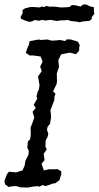

<svg xmlns="http://www.w3.org/2000/svg" viewBox="-26 -853 452 879"><path d="M68 5 56 1 48 -1H36L23 1L13 3L6 -3L-2 -8L-6 -23L0 -40L5 -54L15 -67L33 -65L49 -64L64 -69L77 -73L87 -95L90 -116L104 -144L106 -162L99 -177L102 -206L112 -215L115 -238L114 -269L123 -292L131 -315L123 -341L138 -359L128 -373L145 -402L141 -412L147 -434L152 -443L155 -464L148 -503L165 -527L158 -548L169 -571L160 -594L150 -596L140 -597L128 -599H110L92 -611L97 -626L102 -639L106 -647L110 -665L124 -667L138 -670L153 -672L167 -669L168 -671L192 -672L209 -667H216L232 -668L247 -670L259 -668L272 -665L280 -673L301 -672L305 -670L319 -666L331 -662L339 -647L337 -637L336 -621L322 -605L306 -609L293 -612L273 -608L254 -604L241 -578L244 -546L234 -517L235 -482L233 -468L217 -435L228 -424L223 -409V-396L216 -377L205 -349L208 -318L203 -286L192 -273L189 -259L195 -241L193 -229L183 -209L182 -182L188 -169L174 -149L178 -120L164 -103L175 -73L198 -78H222L237 -79L254 -69L255 -57L250 -41L246 -28L227 -14L217 -13L198 -6L182 -1L169 -6L154 2L148 -1L127 1L110 4L98 6L85 5ZM109 -753 98 -756 86 -760 69 -768V-777L78 -793L77 -807L89 -815L98 -817L113 -821H122L141 -820L156 -819L165 -823L180 -821L184 -826L202 -822L208 -823L230 -822L244 -820L249 -819H259L281 -820L292 -821L303 -830L318 -829L342 -823L356 -833L369 -832L386 -824L390 -823L404 -820V-799L406 -790L395 -776L393 -765L385 -758L368 -756L353 -755L339 -751L330 -753L316 -755L301 -756L283 -762L269 -760H254L246 -759L236 -757L222 -759L207 -762L196 -761L182 -759L166 -762L153 -758L143 -760L131 -761L121 -755Z"/></svg>

Font: Winky Rough Light
Style: Italic
Weight: 300
Italic angle: -8.97852°
Designer: Simon Atzbach
Foundry: typofactur
Version: Version 1.206; ttfautohint (v1.8.4.7-5d5b)